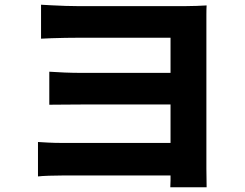

<svg xmlns="http://www.w3.org/2000/svg" viewBox="-20 -753 1040 814"><path d="M154 -733Q172 -732 199.5 -730.5Q227 -729 257.5 -728Q288 -727 312 -727Q340 -727 376.5 -727Q413 -727 455 -727Q497 -727 540.5 -727Q584 -727 626 -727Q668 -727 703 -727Q738 -727 764 -727Q787 -727 813.5 -728Q840 -729 856 -730Q855 -718 855 -691.5Q855 -665 855 -643Q855 -631 855 -588Q855 -545 855 -485Q855 -425 855 -357.5Q855 -290 855 -226Q855 -162 855 -112Q855 -62 855 -38Q855 -22 855.5 1.5Q856 25 856 41H702Q703 29 703 12Q703 -5 703 -22.5Q703 -40 703 -52Q703 -84 703 -132.5Q703 -181 703 -238.5Q703 -296 703 -354Q703 -412 703 -462.5Q703 -513 703 -547.5Q703 -582 703 -593Q691 -593 664.5 -593Q638 -593 604 -593Q570 -593 530.5 -593Q491 -593 451 -593Q411 -593 375.5 -593Q340 -593 312 -593Q288 -593 257 -592.5Q226 -592 198.5 -591Q171 -590 154 -589ZM189 -449Q216 -447 253.5 -445.5Q291 -444 327 -444Q343 -444 379 -444Q415 -444 462.5 -444Q510 -444 560.5 -444Q611 -444 656.5 -444Q702 -444 733.5 -444Q765 -444 773 -444V-310Q765 -310 733 -310Q701 -310 656 -310Q611 -310 560.5 -310Q510 -310 463 -310Q416 -310 379.5 -310Q343 -310 327 -310Q291 -310 251 -309.5Q211 -309 189 -309ZM141 -151Q157 -150 184 -148.5Q211 -147 245 -147Q264 -147 306.5 -147Q349 -147 404.5 -147Q460 -147 518.5 -147Q577 -147 630.5 -147Q684 -147 722.5 -147Q761 -147 774 -147V-9Q756 -9 716 -9Q676 -9 622.5 -9Q569 -9 511.5 -9Q454 -9 400.5 -9Q347 -9 305.5 -9Q264 -9 244 -9Q218 -9 187.5 -8Q157 -7 141 -5Z"/></svg>

Font: Noto Sans JP Thin ExtraBold
Style: Regular
Weight: 800
Version: Version 2.004-H2;hotconv 1.0.118;makeotfexe 2.5.65603